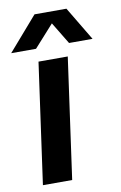

<svg xmlns="http://www.w3.org/2000/svg" viewBox="-107 -803 539 853"><g transform="rotate(-10 162.5 -377.0)"><path d="M16 0H148L224 -544H92ZM-21 -602H91L180 -701L240 -602H346L255 -754H111Z"/></g></svg>

Font: Ronzino Bold
Style: Italic
Weight: 700
Italic angle: -8°
Designer: Nunzio Mazzaferro
Foundry: Collletttivo
Version: Version 1.000;Glyphs 3.3 (3337)